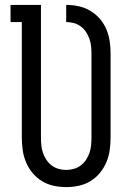

<svg xmlns="http://www.w3.org/2000/svg" viewBox="-20 -755 540 783"><path d="M250 8Q224 8 198.5 2.5Q173 -3 151 -16.5Q129 -30 112.5 -50Q96 -70 86 -94Q76 -118 72.5 -143.5Q69 -169 69 -195V-665H23V-735H147V-195Q147 -179 148.5 -163Q150 -147 155 -132Q160 -117 169 -103.5Q178 -90 190.5 -80.5Q203 -71 218.5 -66.5Q234 -62 250 -62Q266 -62 281.5 -66.5Q297 -71 309.5 -80.5Q322 -90 331 -103.5Q340 -117 345 -132Q350 -147 351.5 -163Q353 -179 353 -195V-535Q353 -551 351.5 -566.5Q350 -582 344.5 -597Q339 -612 330.5 -625Q322 -638 309 -647.5Q296 -657 281 -661Q266 -665 250 -665V-735Q276 -735 301 -729.5Q326 -724 348 -711Q370 -698 387 -678.5Q404 -659 414 -635Q424 -611 427.5 -586Q431 -561 431 -535V-195Q431 -169 427.5 -143.5Q424 -118 414 -94Q404 -70 387.5 -50Q371 -30 349 -16.5Q327 -3 301.5 2.5Q276 8 250 8Z"/></svg>

Font: Iosevka Slab
Style: Regular
Weight: 400
Monospace: yes
Designer: Belleve Invis
Foundry: Belleve Invis
Version: Version 11.2.4; ttfautohint (v1.8.3)